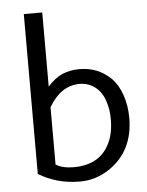

<svg xmlns="http://www.w3.org/2000/svg" viewBox="-52 -763 622 815"><g transform="rotate(-5 258.5 -355.5)"><path d="M290 -404.3Q210.4 -404.3 158.7 -316.4V-72.3Q187 -54.2 234.4 -54.2Q362.3 -54.2 398.9 -167.5Q409.2 -200.7 409.2 -242.4Q409.2 -284.2 398.4 -317.4Q380.9 -375 332.5 -396Q312.5 -404.3 290 -404.3ZM294.9 -466.8Q374 -466.8 428.7 -413.1Q456.1 -386.2 471.9 -340.6Q487.8 -294.9 487.8 -242.2Q487.8 -103 383.8 -31.2Q324.7 8.8 256.8 8.8Q157.7 8.8 80.1 -39.1V-720.2H158.7V-404.3Q190.4 -439.9 223.1 -453.4Q255.9 -466.8 294.9 -466.8Z"/></g></svg>

Font: Molengo
Style: Regular
Weight: 400
Designer: moyogo
Foundry: moyogo
Version: Version 0.11; ttfautohint (v0.8) -G 32 -r 16 -x